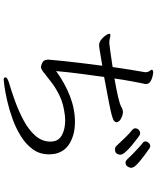

<svg xmlns="http://www.w3.org/2000/svg" viewBox="75 -883 850 1040"><g transform="rotate(90 500.0 -363.0)"><path d="M642 -569Q642 -562 635 -556Q628 -550 604.5 -543.5Q581 -537 531.5 -527.5Q482 -518 397 -502Q390 -453 383.5 -404Q377 -355 372 -312.5Q367 -270 365 -242Q431 -290 501 -317Q571 -344 641 -344Q707 -344 754.5 -316.5Q802 -289 813 -236Q816 -218 816 -203Q816 -153 788.5 -115.5Q761 -78 717.5 -51Q674 -24 624 -6Q574 12 528 22.5Q482 33 450.5 37.5Q419 42 413 42Q401 42 400 36Q400 35 399.5 34Q399 33 399 32Q399 23 426 14Q474 0 529 -20Q584 -40 634 -67Q684 -94 715.5 -130Q747 -166 747 -212Q747 -215 746.5 -217.5Q746 -220 746 -223Q743 -257 710.5 -274Q678 -291 633 -291Q626 -291 618 -290.5Q610 -290 602 -289Q542 -282 498 -260.5Q454 -239 422.5 -214Q391 -189 365 -169Q352 -160 342 -160Q335 -160 319 -167.5Q303 -175 303 -200Q303 -206 304 -212Q305 -218 305 -223Q307 -248 311.5 -290.5Q316 -333 322.5 -385.5Q329 -438 336 -492Q285 -484 263.5 -480Q242 -476 235.5 -475.5Q229 -475 223 -475Q209 -475 195 -486Q181 -497 172 -510Q163 -523 163 -530Q163 -532 164.5 -534Q166 -536 172 -536Q177 -536 182 -534.5Q187 -533 191 -532Q198 -531 203 -530.5Q208 -530 213 -530Q219 -530 258 -535.5Q297 -541 343 -548Q351 -603 358.5 -649.5Q366 -696 371 -723V-727Q371 -736 368 -742Q366 -747 362 -751.5Q358 -756 358 -760Q358 -761 358.5 -761.5Q359 -762 359 -763Q362 -768 372 -768Q376 -768 391 -765Q406 -762 420.5 -753.5Q435 -745 435 -728Q435 -725 434.5 -722Q434 -719 433 -716Q429 -697 421 -654.5Q413 -612 405 -558Q458 -567 502 -577Q546 -587 559 -595Q565 -599 569.5 -600.5Q574 -602 580 -603Q582 -603 583.5 -603.5Q585 -604 586 -604Q602 -604 621.5 -594Q641 -584 642 -570ZM860 -618Q852 -618 843 -627Q835 -636 818 -653Q801 -670 783 -686.5Q765 -703 754 -711Q746 -717 746 -726Q746 -735 754 -743.5Q762 -752 772 -752Q775 -752 783 -748Q833 -713 855.5 -693.5Q878 -674 883.5 -664.5Q889 -655 889 -649Q889 -640 882 -629Q875 -618 860 -618ZM790 -561Q777 -561 770 -569Q745 -596 723 -618.5Q701 -641 684 -654Q675 -662 675 -671Q675 -681 683 -689Q691 -697 701 -697Q707 -697 713 -694Q715 -693 731 -681Q747 -669 767.5 -652Q788 -635 803 -618Q818 -601 818 -590Q818 -589 817 -582Q816 -575 810 -568Q804 -561 790 -561Z"/></g></svg>

Font: QiushuiShotai
Style: Regular
Weight: 600
Designer: Fontworks Inc.
Foundry: Fontworks Inc.
Version: Version 1.250